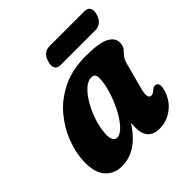

<svg xmlns="http://www.w3.org/2000/svg" viewBox="-167 -722 856 856"><g transform="rotate(-45 261.5 -294.0)"><path d="M427.5 -176.5Q412.5 -121 437.5 -121Q448.5 -121 464.5 -136Q472.5 -142.5 480 -141.5Q509.5 -140.5 491.5 -86.5Q475 -41.5 438.5 -16Q402 9.5 360 9.5Q321.5 9.5 303.5 -11.2Q285.5 -32 285.5 -68.5Q285.5 -84 286.5 -99Q217 9.5 122.5 9.5Q72.5 9.5 43 -25.2Q13.5 -60 16.5 -129.5Q19 -181 40.2 -237.2Q61.5 -293.5 102.8 -342.5Q144 -391.5 206.8 -422.2Q269.5 -453 355.5 -453Q440 -453 474.5 -433.8Q509 -414.5 505 -380.5Q503 -363 494.8 -353.8Q486.5 -344.5 476.8 -333.8Q467 -323 461 -301.5ZM172 -150.5Q169.5 -123 176.8 -109.5Q184 -96 196 -96Q217 -96 240 -121Q263 -146 282.8 -184.5Q302.5 -223 315.2 -264.5Q328 -306 328.5 -339Q329 -352.5 323.8 -360.2Q318.5 -368 304 -368Q282.5 -368 260.5 -347.8Q238.5 -327.5 219.2 -294.8Q200 -262 187.2 -224Q174.5 -186 172 -150.5ZM218.5 -550.5Q231.5 -598 271.5 -598H492.5Q511 -598 518.8 -585.8Q526.5 -573.5 520.5 -550.5Q514.5 -527.5 500.2 -515.5Q486 -503.5 467.5 -503.5H247Q228 -503.5 220.2 -515.8Q212.5 -528 218.5 -550.5Z"/></g></svg>

Font: Fraunces 144pt SuperSoft
Style: Bold Italic
Weight: 700
Italic angle: -16°
Version: Version 1.000;[0bf87f6ff]